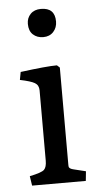

<svg xmlns="http://www.w3.org/2000/svg" viewBox="-52 -746 414 780"><g transform="rotate(-5 155.0 -356.0)"><path d="M47 0 41 -39Q90 -49 100.5 -59.5Q111 -70 111 -96V-383Q111 -404 95 -413.5Q79 -423 35 -432L41 -464Q148 -478 190 -478L201 -468V-72Q201 -65 202 -62Q203 -59 207.5 -56Q212 -53 221 -51L270 -39L266 0ZM145 -597Q120 -597 103.5 -612Q87 -627 87 -656Q87 -680 102.5 -696Q118 -712 145 -712Q202 -712 202 -656Q202 -631 186.5 -614Q171 -597 145 -597Z"/></g></svg>

Font: Poly
Style: Regular
Weight: 400
Designer: Jos Nicols Silva Schwarzenberg
Foundry: Jose Nicolas Silva Schwarzenberg
Version: Version 1.001